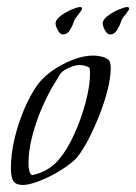

<svg xmlns="http://www.w3.org/2000/svg" viewBox="-20 -521 387 546"><path d="M45 5Q26 5 18.5 -5.5Q11 -16 11 -43Q11 -82 21 -125Q31 -168 48 -208.5Q65 -249 86 -279Q102 -301 129 -320Q156 -339 187 -351Q218 -363 245 -363Q254 -363 267 -360.5Q280 -358 287 -352Q292 -348 293.5 -341Q295 -334 295 -328Q295 -302 286.5 -267.5Q278 -233 264 -197Q250 -161 234 -129.5Q218 -98 202 -77Q193 -65 173 -50.5Q153 -36 129.5 -23.5Q106 -11 83 -3Q60 5 45 5ZM72 -23Q119 -33 148 -68Q171 -95 191 -139Q211 -183 223.5 -230Q236 -277 236 -312Q236 -315 235.5 -322Q235 -329 232 -330Q220 -336 205 -336Q195 -336 179 -329.5Q163 -323 155 -315Q150 -310 145.5 -301.5Q141 -293 137 -287Q118 -257 100.5 -217Q83 -177 72 -135Q61 -93 61 -56Q61 -44 63.5 -34.5Q66 -25 72 -23ZM293 -423Q285 -423 278.5 -435Q272 -447 272 -454Q272 -465 286.5 -476Q301 -487 318 -494Q335 -501 342 -501Q346 -501 347 -498V-494Q339 -482 332 -473.5Q325 -465 323 -456Q320 -447 312.5 -435Q305 -423 293 -423ZM159 -423Q151 -423 144.5 -435Q138 -447 138 -454Q138 -465 152.5 -476Q167 -487 184 -494Q201 -501 208 -501Q212 -501 213 -498V-494Q205 -482 198 -473.5Q191 -465 189 -456Q186 -447 178.5 -435Q171 -423 159 -423Z"/></svg>

Font: Beau Rivage
Style: Regular
Weight: 400
Designer: Robert E. Leuschke
Foundry: Robert E. Leuschke
Version: Version 1.010; ttfautohint (v1.8.3)